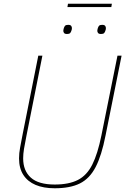

<svg xmlns="http://www.w3.org/2000/svg" viewBox="-20 -996 679 1028"><path d="M185 -698H207L122 -271Q113 -227 108.5 -199Q104 -171 104 -148Q104 -82 145 -45Q186 -8 273 -8Q349 -8 397 -32.5Q445 -57 474 -114.5Q503 -172 523 -271L609 -698H631L545 -270Q524 -163 492 -101.5Q460 -40 408 -14Q356 12 273 12Q213 12 170.5 -6Q128 -24 105 -59.5Q82 -95 82 -148Q82 -176 87.5 -205Q93 -234 101 -276ZM341 -958 344 -976H579L576 -958ZM339 -814Q327 -814 323 -819.5Q319 -825 319 -831Q319 -835 320 -838.5Q321 -842 322 -846Q324 -853 328.5 -858Q333 -863 345 -863Q357 -863 361 -857.5Q365 -852 365 -846Q365 -842 364.5 -839Q364 -836 362 -831Q360 -824 355.5 -819Q351 -814 339 -814ZM521 -814Q509 -814 505 -819.5Q501 -825 501 -831Q501 -835 502 -838.5Q503 -842 504 -846Q506 -853 510.5 -858Q515 -863 527 -863Q539 -863 543 -857.5Q547 -852 547 -846Q547 -842 546.5 -839Q546 -836 544 -831Q542 -824 537.5 -819Q533 -814 521 -814Z"/></svg>

Font: IBM Plex Sans Thin
Style: Italic
Weight: 250
Italic angle: -11.31°
Designer: Mike Abbink, Paul van der Laan, Pieter van Rosmalen
Foundry: Bold Monday
Version: Version 3.201